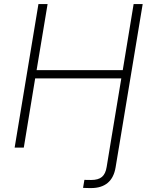

<svg xmlns="http://www.w3.org/2000/svg" viewBox="-20 -748 766 973"><path d="M400.9 204.1 407.7 163.6Q416.5 163.6 426 163.8Q435.5 164.1 441.9 164.1Q478.5 164.1 496.8 148.4Q515.1 132.8 520.5 98.1L546.9 -62.5H592.8L565.9 99.6Q557.1 152.8 525.6 179Q494.1 205.1 441.4 205.1Q431.6 205.1 420.4 204.8Q409.2 204.6 400.9 204.1ZM54.2 0 174.8 -727.5H221.2L165.5 -392.6H602.1L657.2 -727.5H703.1L582.5 0H536.6L594.7 -350.6H158.2L100.6 0Z"/></svg>

Font: Inter 18pt ExtraLight
Style: Italic
Weight: 250
Italic angle: -9.3988°
Designer: Rasmus Andersson
Foundry: rsms
Version: Version 4.001;git-66647c0bb